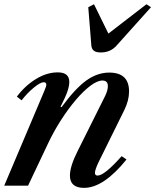

<svg xmlns="http://www.w3.org/2000/svg" viewBox="-30 -876 732 906"><path d="M366.5 10.5Q300 10.5 300 -47.5Q300 -91 336 -162.5L466.5 -424Q479 -450 479 -470Q479 -496 453 -496Q429.5 -496 396.8 -471.5Q364 -447 328 -404.8Q292 -362.5 257.5 -308.8Q223 -255 195.5 -196.5L102.5 0H-10L179 -446.5Q188.5 -469 188.5 -475.5Q188.5 -488 176.5 -488Q160.5 -488 129.2 -462.2Q98 -436.5 72 -402.5L49.5 -420Q88.5 -472 139.8 -503.2Q191 -534.5 242.5 -534.5Q297 -534.5 297 -489.5Q297 -470 287.8 -443.5Q278.5 -417 255.5 -372L260.5 -370.5Q324.5 -458 376.8 -495.8Q429 -533.5 485.5 -533.5Q579 -533.5 579 -444.5Q579 -402 556.5 -356.5L435 -110.5Q427.5 -95 422.8 -81.5Q418 -68 418 -60.5Q418 -47.5 430.5 -47.5Q462.5 -47.5 544 -139L567 -123.5Q459 10.5 366.5 10.5ZM446 -628.5Q423 -628.5 412.8 -636.8Q402.5 -645 401 -661.5L386.5 -842L413.5 -856L481.5 -717.5L661 -856L682.5 -842L520.5 -661.5Q491.5 -628.5 446 -628.5Z"/></svg>

Font: Libre Caslon Text Medium Italic
Style: Regular
Weight: 500
Italic angle: -22.583°
Designer: Pablo Impallari, Rodrigo Fuenzalida, Katja Schimmel
Foundry: Pablo Impallari, Rodrigo Fuenzalida
Version: Version 2.000